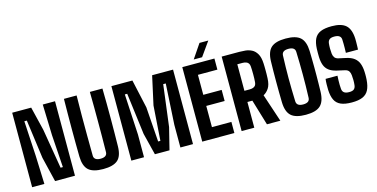

<svg xmlns="http://www.w3.org/2000/svg" viewBox="-82 -1296 3407 1733"><g transform="rotate(-15 1621.0 -429.5)"><path d="M43.2 0V-696H220.8L274.6 -474.5L336.8 -103.6H358.2L337.9 -406.8L328.9 -696H443.5V0H257.5L201.6 -232L152.6 -593.2H129.2L147.8 -265.9L157.5 0Z M707 8.1Q611.1 8.1 570 -29.8Q528.8 -67.7 526.7 -155.9Q525.7 -215 525.2 -280.1Q524.7 -345.1 524.7 -414.2Q524.7 -483.4 525.2 -554.4Q525.7 -625.3 526.7 -696H645.2Q643.5 -600.8 643.2 -507.2Q642.8 -413.6 643.5 -320.5Q644.1 -227.4 645.1 -133.9Q645.1 -111.6 661 -100Q676.8 -88.4 707 -88.4Q737.7 -88.4 753.3 -100Q769 -111.6 769 -134.7Q770 -205.8 770.5 -275.2Q770.9 -344.6 770.9 -413.9Q770.9 -483.2 770.5 -553.3Q770 -623.5 769 -696H886.5Q887.9 -626.7 888.4 -556.9Q888.9 -487 888.9 -418.2Q888.9 -349.3 888.2 -283.1Q887.5 -216.9 886.5 -155Q884.8 -64.5 842.4 -28.2Q800.1 8.1 707 8.1Z M970.2 0V-696H1166.4L1225.5 -429L1248.5 -104.4H1269.6L1292.1 -429L1350.9 -696H1546.4V0H1428.6V-212.4L1450.5 -592.4H1426.6L1377.6 -204.2L1326.9 -0.8H1190.5L1139.7 -204.2L1090.3 -592.4H1068.1L1088.7 -212.4V0Z M1632.7 0V-696H1932.9V-592.4H1751.1V-405.6H1922.9V-301.9H1751.1V-103.7H1932.9V0ZM1750.4 -736 1839.3 -867.2H1921.5L1828.5 -736Z M2000.7 0V-696H2166.6Q2191.5 -696 2221.8 -693.1Q2252.1 -690.1 2280.3 -676.1Q2308.6 -662 2328.1 -629.3Q2347.7 -596.5 2350.2 -536.5Q2350.8 -522.5 2351.1 -507.4Q2351.4 -492.3 2351.5 -475.6Q2351.6 -458.8 2351.4 -439.8Q2351.3 -420.8 2350.2 -399.5Q2347.8 -340 2326.4 -307.9Q2305 -275.8 2275.8 -260.7L2362.5 0H2237.3L2165.3 -240.1H2119.1V0ZM2119.1 -344.5H2166.4Q2186.5 -344.5 2200.6 -349.5Q2214.7 -354.5 2222.6 -365.3Q2230.4 -376.2 2231.8 -393.9Q2233.3 -410.7 2233.8 -430.4Q2234.3 -450.1 2234.3 -470.5Q2234.3 -490.9 2233.6 -509.7Q2232.8 -528.4 2231.8 -542.9Q2230.6 -560.4 2222.7 -571.2Q2214.8 -582.1 2200.8 -587.2Q2186.8 -592.4 2166.6 -592.4H2119.1Z M2600 8.1Q2504.9 8.1 2463.3 -29.8Q2421.8 -67.7 2419.3 -155.9Q2418.2 -204.8 2417.6 -253.5Q2417.1 -302.3 2417.1 -350.6Q2417.1 -399 2417.6 -446.6Q2418.2 -494.2 2419.3 -541Q2421.8 -628.6 2463.4 -666.4Q2505 -704.1 2600 -704.1Q2695.1 -704.1 2736.5 -666.2Q2777.8 -628.3 2780.8 -540.3Q2781.8 -503.1 2782.4 -465.3Q2783 -427.5 2783.3 -389.1Q2783.5 -350.6 2783.3 -311.9Q2783 -273.2 2782.4 -234.3Q2781.8 -195.4 2780.8 -156.6Q2777.9 -68.1 2736.5 -30Q2695.1 8.1 2600 8.1ZM2600 -88.4Q2630.9 -88.4 2646.4 -99.8Q2661.9 -111.1 2662.4 -134.7Q2664.7 -191.4 2665.4 -244.8Q2666.2 -298.2 2666.2 -350.4Q2666.2 -402.7 2665.2 -455.1Q2664.3 -507.6 2662.4 -562Q2661.9 -585.3 2646.4 -596.5Q2630.9 -607.7 2600 -607.7Q2569.9 -607.7 2554.3 -596.5Q2538.7 -585.3 2537.7 -562.8Q2535.7 -508 2534.5 -455.3Q2533.3 -402.7 2533.4 -350.4Q2533.5 -298.2 2534.6 -244.6Q2535.8 -191 2537.7 -133.9Q2538.7 -111.1 2554.3 -99.8Q2569.9 -88.4 2600 -88.4Z M3030 8.1Q2965.4 8.1 2927.1 -9Q2888.8 -26 2871.4 -62.2Q2853.9 -98.5 2851.3 -156.3Q2850.7 -184 2851.1 -209.5Q2851.4 -235 2854.6 -258.9H2965.7Q2964.3 -236.9 2963.7 -215.3Q2963 -193.8 2963.5 -173.3Q2964 -152.8 2965.7 -134.4Q2968 -111.7 2983.3 -100.1Q2998.6 -88.4 3029.9 -88.4Q3061.8 -88.4 3075.5 -100.3Q3089.3 -112.2 3092 -136Q3094.8 -160.4 3094.5 -183.7Q3094.2 -206.9 3092 -228.6Q3090.3 -250.5 3080.4 -266.7Q3070.4 -282.8 3043.8 -288.9L2972.3 -305Q2925.7 -315.6 2899 -336.7Q2872.4 -357.7 2861 -389.7Q2849.6 -421.6 2848.1 -464.8Q2847.6 -484.8 2847.7 -503.3Q2847.9 -521.8 2848.4 -540.9Q2850.8 -599.3 2868.8 -635.2Q2886.8 -671.1 2925.9 -687.6Q2964.9 -704.1 3029.9 -704.1Q3120.1 -704.1 3161.8 -666.5Q3203.5 -628.9 3207.4 -540.6Q3207.9 -531.2 3207.7 -510.5Q3207.5 -489.8 3206.9 -469Q3206.3 -448.3 3205.8 -438.5H3092.3Q3093.3 -463.1 3093.5 -483.4Q3093.8 -503.7 3093.5 -522.8Q3093.3 -541.9 3092.3 -562.4Q3091.5 -584.6 3075.8 -596.2Q3060.2 -607.7 3029.6 -607.7Q2998.1 -607.7 2983.8 -596.2Q2969.5 -584.6 2966.7 -562.4Q2964 -539.3 2964 -514.2Q2964.1 -489.1 2966.7 -464.8Q2968.8 -443.9 2979.7 -428.5Q2990.5 -413.1 3017.5 -407.4L3080.3 -393.8Q3129.2 -383.3 3157.1 -361.5Q3185 -339.7 3197.2 -306.6Q3209.4 -273.4 3211.1 -229.4Q3211.8 -218.1 3211.8 -206.4Q3211.9 -194.8 3211.6 -182.3Q3211.4 -169.9 3210.4 -156.3Q3206.3 -97.1 3187.6 -60.9Q3168.9 -24.8 3130.8 -8.3Q3092.6 8.1 3030 8.1Z"/></g></svg>

Font: Big Shoulders Display SC Thin
Style: Regular
Weight: 100
Designer: Patric King
Foundry: XO Type Co
Version: Version 2.002